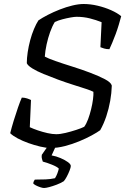

<svg xmlns="http://www.w3.org/2000/svg" viewBox="-20 -740 638 960"><path d="M233 0Q211 0 181.5 -7Q152 -14 122.5 -24.5Q93 -35 68.5 -48Q44 -61 31 -74Q38 -102 48.5 -136.5Q59 -171 70 -202.5Q81 -234 89 -252Q103 -252 115 -248Q127 -244 135 -240L129 -104Q146 -96 169.5 -88Q193 -80 217.5 -74.5Q242 -69 261 -69Q281 -69 308 -75.5Q335 -82 361 -90.5Q387 -99 401 -106Q412 -121 420.5 -144Q429 -167 435.5 -193.5Q442 -220 445 -243.5Q448 -267 447 -281Q436 -287 408.5 -296Q381 -305 344.5 -316.5Q308 -328 270 -342Q232 -356 198 -370Q164 -384 141.5 -398Q119 -412 114 -424Q114 -449 118.5 -479Q123 -509 131 -539Q139 -569 150 -595Q161 -621 172 -638Q191 -651 219 -665.5Q247 -680 279 -692.5Q311 -705 342 -712.5Q373 -720 398 -720Q432 -720 468 -711.5Q504 -703 535.5 -689Q567 -675 586 -659Q581 -640 574 -616.5Q567 -593 558.5 -570Q550 -547 541.5 -527Q533 -507 527 -494Q512 -494 500.5 -497.5Q489 -501 482 -504L488 -629Q461 -640 429.5 -648Q398 -656 363 -656Q352 -656 332.5 -652.5Q313 -649 292 -643.5Q271 -638 254 -630Q241 -609 230.5 -579.5Q220 -550 213 -518Q206 -486 204 -457Q220 -448 257 -435Q294 -422 340.5 -407.5Q387 -393 430.5 -376.5Q474 -360 504.5 -344Q535 -328 539 -312Q538 -275 531 -235.5Q524 -196 511.5 -158.5Q499 -121 481 -89Q466 -78 438.5 -63Q411 -48 376 -33.5Q341 -19 304 -9.5Q267 0 233 0ZM200 200Q193 200 181 196Q169 192 158.5 186.5Q148 181 146 176Q148 169 149 166.5Q150 164 154 158Q184 158 208.5 157Q233 156 255 151Q262 140 267 126.5Q272 113 274 103Q266 94 240 83.5Q214 73 194 68Q193 64 190 55Q187 46 189 34Q200 19 213 -0.5Q226 -20 240 -37H272L238 37Q261 41 283 50.5Q305 60 319.5 70.5Q334 81 334 90Q334 97 328 112.5Q322 128 314 143Q306 158 299 166Q283 176 263 183.5Q243 191 226 195.5Q209 200 200 200Z"/></svg>

Font: Texturina 12pt Light
Style: Italic
Weight: 300
Italic angle: -11°
Designer: Guillermo Torres Carreño
Foundry: Omnibus-Type
Version: Version 1.002